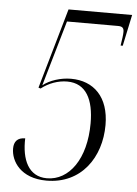

<svg xmlns="http://www.w3.org/2000/svg" viewBox="-52 -755 577 806"><g transform="rotate(5 236.0 -352.0)"><path d="M174 10C321 10 401 -108 401 -244C401 -362 336 -425 240 -425C197 -425 150 -410 122 -387L202 -663H417C436 -663 442 -656 442 -640C442 -627 439 -608 435 -582H444L472 -714H204L107 -376L116 -373C148 -398 187 -412 225 -412C306 -412 338 -344 338 -246C338 -96 269 0 175 0C97 0 67 -70 70 -159C37 -159 23 -141 23 -112C23 -59 65 10 174 10Z"/></g></svg>

Font: Noto Serif Display Condensed Light
Style: Italic
Weight: 300
Width: 3
Italic angle: -12°
Designer: Monotype Design Team
Foundry: Monotype Imaging Inc.
Version: Version 2.009